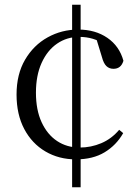

<svg xmlns="http://www.w3.org/2000/svg" viewBox="-20 -740 590 812"><path d="M321 52H285V-720H321ZM316 -584Q263 -584 221.5 -555.5Q180 -527 156 -474Q132 -421 132 -348Q132 -275 156 -223Q180 -171 221.5 -143.5Q263 -116 317 -116Q365 -116 408.5 -134.5Q452 -153 484 -191L501 -177Q472 -126 422.5 -96Q373 -66 301 -66Q229 -66 172 -99.5Q115 -133 82.5 -194.5Q50 -256 50 -340Q50 -426 86 -487.5Q122 -549 181.5 -582Q241 -615 311 -615Q383 -615 434 -580Q485 -545 502 -483Q497 -466 486.5 -457.5Q476 -449 460 -449Q442 -449 430 -460.5Q418 -472 411 -499L385 -584L431 -547Q400 -568 372.5 -576Q345 -584 316 -584Z"/></svg>

Font: Noto Serif JP
Style: Regular
Weight: 400
Designer: Ryoko NISHIZUKA  (kana & ideographs); Frank Grießhammer (Latin, Greek & Cyrillic); Wenlong ZHANG  (bopomofo); Sandoll Co
Foundry: Adobe
Version: Version 2.003-H1;hotconv 1.1.1;makeotfexe 2.6.0